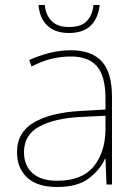

<svg xmlns="http://www.w3.org/2000/svg" viewBox="-20 -738 551 768"><path d="M264 -537Q346 -537 387 -492.5Q428 -448 428 -350V0H406L402 -103H400Q379 -57 334 -23.5Q289 10 208 10Q129 10 88.5 -28Q48 -66 48 -129Q48 -208 114.5 -247.5Q181 -287 299 -294L402 -300V-343Q402 -433 368 -472.5Q334 -512 264 -512Q224 -512 186.5 -503Q149 -494 106 -472L97 -498Q137 -516 178.5 -526.5Q220 -537 264 -537ZM301 -270Q199 -265 137.5 -232Q76 -199 76 -129Q76 -76 110 -45.5Q144 -15 208 -15Q308 -15 354.5 -72Q401 -129 402 -220V-275ZM379 -718Q365 -606 256 -606Q202 -606 170.5 -634.5Q139 -663 134 -718H159Q163 -678 186.5 -654Q210 -630 256 -630Q305 -630 327.5 -654Q350 -678 354 -718Z"/></svg>

Font: Noto Sans Gujarati Thin
Style: Regular
Weight: 100
Designer: Jelle Bosma - Monotype Design Team, Universal Thirst
Foundry: Monotype Imaging Inc.
Version: Version 2.106; ttfautohint (v1.8.4.7-5d5b)